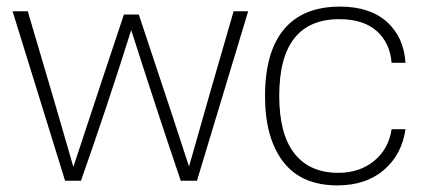

<svg xmlns="http://www.w3.org/2000/svg" viewBox="-20 -547 1284 581"><path d="M731 -513 576 0H527Q460 -197 377 -456Q304 -224 225 0H177L18 -513H64Q163 -179 202 -42Q232 -134 289 -305Q346 -476 355 -503H400Q524 -131 552 -43Q612 -256 687 -513Z M1009 -527Q1099 -527 1150.5 -481Q1202 -435 1207 -357H1165Q1160 -418 1119.5 -453.5Q1079 -489 1007 -489Q825 -489 825 -257Q825 -141 871 -82.5Q917 -24 1004 -24Q1068 -24 1112 -60Q1156 -96 1165 -156H1207Q1196 -79 1141.5 -32.5Q1087 14 1001 14Q892 14 837 -57.5Q782 -129 782 -256Q782 -390 839.5 -458.5Q897 -527 1009 -527Z"/></svg>

Font: Nacelle UltraLight
Style: Regular
Weight: 200
Designer: Sora Sagano
Foundry: Sora Sagano
Version: Version 1.000;FEAKit 1.0